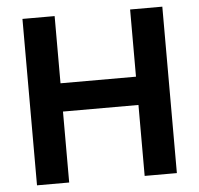

<svg xmlns="http://www.w3.org/2000/svg" viewBox="-51 -763 847 816"><g transform="rotate(-5 372.5 -355.0)"><path d="M670.9 -710V0H533.5V-302.7H211.5V0H74.2V-710H211.5V-423.3H533.5V-710Z"/></g></svg>

Font: Raleway Thin
Style: Regular
Weight: 100
Designer: Matt McInerney, Pablo Impallari, Rodrigo Fuenzalida
Foundry: Matt McInerney, Pablo Impallari, Rodrigo Fuenzalida
Version: Version 4.026